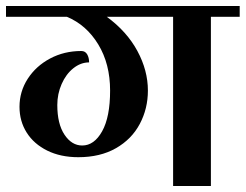

<svg xmlns="http://www.w3.org/2000/svg" viewBox="-32 -620 819 640"><path d="M767 -600V-564H671V0H545V-564H324Q391 -515 426 -450Q461 -385 461 -318Q461 -258 434 -207Q407 -156 354.5 -126Q302 -96 229 -96Q170 -96 125.5 -118Q81 -140 57 -178Q33 -216 33 -264Q33 -315 60.5 -357.5Q88 -400 135 -425Q182 -450 239 -450Q252 -450 258.5 -439Q265 -428 265 -412Q237 -412 212.5 -392.5Q188 -373 173.5 -340Q159 -307 159 -270Q159 -207 183 -171Q207 -135 242 -135Q282 -135 308.5 -182.5Q335 -230 335 -318Q335 -407 295.5 -472Q256 -537 191 -564H-12V-600Z"/></svg>

Font: Arya
Style: Bold
Weight: 700
Designer: Eduardo Rodriguez Tunni, Modular Infotech
Foundry: Eduardo Rodriguez Tunni, Modular Infotech
Version: Version 1.002